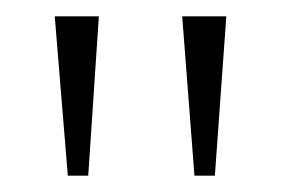

<svg xmlns="http://www.w3.org/2000/svg" viewBox="-20 -734 346 235"><path d="M218 -519 203 -714H257L243 -519ZM63 -519 47 -714H101L88 -519Z"/></svg>

Font: Noto Serif Kannada ExtraLight
Style: Regular
Weight: 250
Version: Version 2.003